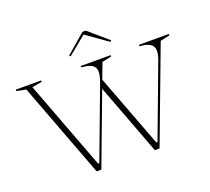

<svg xmlns="http://www.w3.org/2000/svg" viewBox="-149 -1112 1423 1302"><g transform="rotate(-20 562.0 -461.0)"><path d="M755 0 556 -528 579 -583 782 -46H791L982 -556Q991 -578 995 -596Q999 -614 999 -628Q999 -649 989 -663.5Q979 -678 957 -686.5Q935 -695 898 -698V-708H1114V-698L1046 -683L789 0ZM335 0 77 -684 9 -698V-708H192V-698L121 -685L362 -46H371L562 -555Q570 -577 574.5 -596Q579 -615 579 -630Q579 -662 556 -678Q533 -694 478 -698V-708H694V-698L626 -684L369 0ZM436 -793 428 -801 568 -922H592L732 -801L723 -793L569 -902Z"/></g></svg>

Font: Kalnia ExtraLight
Style: Regular
Weight: 250
Designer: Frida Medrano
Foundry: Frida Medrano
Version: Version 1.105